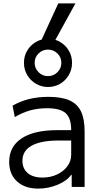

<svg xmlns="http://www.w3.org/2000/svg" viewBox="-20 -1100 585 1130"><path d="M205 10Q126 10 80 -32.5Q34 -75 34 -147Q34 -237 107 -285.5Q180 -334 316 -334H399Q399 -405 366.5 -434Q334 -463 257 -463Q204 -463 158.5 -450.5Q113 -438 67 -411L54 -478Q101 -505 153 -517.5Q205 -530 266 -530Q342 -530 388.5 -509.5Q435 -489 456.5 -444.5Q478 -400 478 -327V0H402V-71H399Q373 -35 318.5 -12.5Q264 10 205 10ZM230 -55Q277 -55 315.5 -73Q354 -91 376.5 -121.5Q399 -152 399 -189V-273H326Q220 -273 166 -242.5Q112 -212 112 -154Q112 -108 143 -81.5Q174 -55 230 -55ZM262 -588Q224 -588 191.5 -607Q159 -626 140 -658.5Q121 -691 121 -730Q121 -770 140 -802Q159 -834 191.5 -853Q224 -872 262 -872Q302 -872 334 -853Q366 -834 385 -802Q404 -770 404 -730Q404 -691 385 -658.5Q366 -626 334 -607Q302 -588 262 -588ZM262 -652Q295 -652 318 -675Q341 -698 341 -730Q341 -763 318 -785.5Q295 -808 262 -808Q230 -808 207 -785.5Q184 -763 184 -730Q184 -698 207 -675Q230 -652 262 -652ZM303 -860H222L323 -1080H424Z"/></svg>

Font: M PLUS 2
Style: Regular
Weight: 400
Designer: Coji Morishita
Foundry: UNDERFOREST DESIGN
Version: Version 1.001